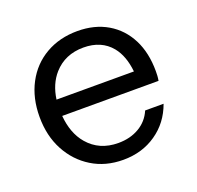

<svg xmlns="http://www.w3.org/2000/svg" viewBox="-97 -611 740 720"><g transform="rotate(-20 273.0 -250.5)"><path d="M478.9 -393C460.5 -429.1 434.4 -457.2 400.5 -477.2C366.6 -497.1 326.8 -507.2 281 -507.2C233.2 -507.2 190.9 -496.5 154.2 -475.3C117.4 -454.1 88.8 -424.1 68.5 -385.7C48.2 -347.3 38 -303.1 38 -252.7C38 -202.4 48.3 -157.9 69 -119.1C89.6 -80.5 118 -49.9 154.2 -27.7C190.3 -5.4 231.9 5.7 279 5.7C329.4 5.7 373.4 -7.3 411.1 -33.5C448.9 -59.5 475.8 -95.3 492 -140.4H418.4C407.4 -114.6 390 -94.8 366.1 -80.9C342.3 -66.9 314.5 -60 282.9 -60C232.6 -60 192.4 -77.7 162.4 -112.8C137.1 -142.4 123.1 -181 119.1 -227.5H503.6C504.9 -234.6 505.7 -241 506 -246.8C506.3 -252.6 506.5 -258.8 506.5 -265.3C506.5 -314.3 497.3 -356.9 478.9 -393.1ZM120 -292.3C125.4 -331.8 139.5 -364.7 162.4 -390.6C192.4 -424.4 231.9 -441.4 281 -441.4C328.7 -441.4 365.7 -425.4 391.8 -393.5C412.4 -368.3 424.5 -334.4 428.9 -292.3Z"/></g></svg>

Font: Diatome
Style: Regular
Weight: 400
Designer: 15.100.17
Foundry: 15.100.17
Version: Version 1.008;Fontself Maker 3.5.8